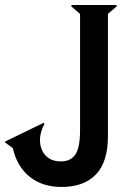

<svg xmlns="http://www.w3.org/2000/svg" viewBox="-20 -720 542 760"><path d="M1 -160.2 152.8 -233.9 155.8 -230Q138.2 -195.3 138.2 -166Q138.2 -128.9 159.9 -105Q181.6 -81.1 221.2 -81.1Q260.3 -81.1 278.6 -108.9Q296.9 -136.7 296.9 -205.1V-665L262.2 -694.8L263.2 -700.2H440.9L441.9 -694.8L407.2 -665V-180.2Q407.2 -78.6 359.6 -29.3Q312 20 224.1 20Q147 20 96.9 -20.8Q46.9 -61.5 30.8 -133.8L0 -155.8Z"/></svg>

Font: Tiffany Gothic CC
Style: Regular
Weight: 400
Designer: indestructible type*
Foundry: Cowboy Collective
Version: Version 1.000